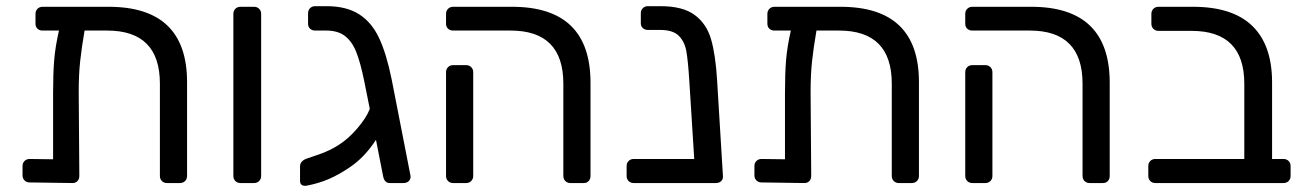

<svg xmlns="http://www.w3.org/2000/svg" viewBox="-20 -593 4230 622"><path d="M586 -327V-23Q586 -13 579.5 -6.5Q573 0 563 0H521Q511 0 504.5 -6.5Q498 -13 498 -23V-322Q498 -494 327 -494H254Q244 -436 239.5 -393Q235 -350 235 -295L237 -23Q237 -13 231 -6.5Q225 0 215 0L76 -2Q66 -2 59.5 -8.5Q53 -15 53 -25V-55Q53 -65 59.5 -71.5Q66 -78 76 -78L152 -77V-291Q152 -355 155.5 -398Q159 -441 171 -494H118Q108 -494 101.5 -500Q95 -506 95 -516V-548Q95 -558 101.5 -564.5Q108 -571 118 -571H332Q586 -571 586 -327Z M736 -23V-548Q736 -558 742.5 -564.5Q749 -571 759 -571H803Q813 -571 819.5 -564.5Q826 -558 826 -548V-23Q826 -13 819.5 -6.5Q813 0 803 0H759Q749 0 742.5 -6.5Q736 -13 736 -23Z M1287 0H1243Q1225 0 1221 -23L1198 -140Q1161 -83 1113 -51Q1076 -26 1044 -12.5Q1012 1 976 8L969 9Q952 9 952 -7V-54Q952 -71 973 -79Q976 -80 1012.5 -92.5Q1049 -105 1078 -124Q1108 -143 1137 -176.5Q1166 -210 1178 -240L1160 -330Q1148 -389 1134.5 -423.5Q1121 -458 1098 -476Q1075 -494 1037 -494H1001Q991 -494 984.5 -500Q978 -506 978 -516V-550Q978 -560 984.5 -566.5Q991 -573 1001 -573H1038Q1102 -573 1143 -547Q1184 -521 1208 -470Q1232 -419 1249 -335L1310 -23Q1311 -13 1304.5 -6.5Q1298 0 1287 0Z M1805 -23V-322Q1805 -494 1634 -494H1448Q1438 -494 1431.5 -500Q1425 -506 1425 -516V-548Q1425 -558 1431.5 -564.5Q1438 -571 1448 -571H1639Q1893 -571 1893 -325V-23Q1893 -13 1887 -6.5Q1881 0 1871 0H1828Q1818 0 1811.5 -6.5Q1805 -13 1805 -23ZM1425 -23V-359Q1425 -369 1431.5 -375.5Q1438 -382 1448 -382H1490Q1500 -382 1506.5 -375.5Q1513 -369 1513 -359V-23Q1513 -13 1506.5 -6.5Q1500 0 1490 0H1448Q1438 0 1431.5 -6.5Q1425 -13 1425 -23Z M2299 0H2033Q2023 0 2016.5 -6.5Q2010 -13 2010 -23V-55Q2010 -65 2016.5 -71.5Q2023 -78 2033 -78H2229L2213 -332Q2209 -396 2203.5 -427Q2198 -458 2179 -477Q2160 -496 2119 -496H2079Q2069 -496 2062.5 -502Q2056 -508 2056 -518V-550Q2056 -560 2062.5 -566.5Q2069 -573 2079 -573H2120Q2192 -573 2230.5 -544.5Q2269 -516 2283.5 -466Q2298 -416 2303 -335L2322 -23Q2323 -13 2316.5 -6.5Q2310 0 2299 0Z M2957 -327V-23Q2957 -13 2950.5 -6.5Q2944 0 2934 0H2892Q2882 0 2875.5 -6.5Q2869 -13 2869 -23V-322Q2869 -494 2698 -494H2625Q2615 -436 2610.5 -393Q2606 -350 2606 -295L2608 -23Q2608 -13 2602 -6.5Q2596 0 2586 0L2447 -2Q2437 -2 2430.5 -8.5Q2424 -15 2424 -25V-55Q2424 -65 2430.5 -71.5Q2437 -78 2447 -78L2523 -77V-291Q2523 -355 2526.5 -398Q2530 -441 2542 -494H2489Q2479 -494 2472.5 -500Q2466 -506 2466 -516V-548Q2466 -558 2472.5 -564.5Q2479 -571 2489 -571H2703Q2957 -571 2957 -327Z M3487 -23V-322Q3487 -494 3316 -494H3130Q3120 -494 3113.5 -500Q3107 -506 3107 -516V-548Q3107 -558 3113.5 -564.5Q3120 -571 3130 -571H3321Q3575 -571 3575 -325V-23Q3575 -13 3569 -6.5Q3563 0 3553 0H3510Q3500 0 3493.5 -6.5Q3487 -13 3487 -23ZM3107 -23V-359Q3107 -369 3113.5 -375.5Q3120 -382 3130 -382H3172Q3182 -382 3188.5 -375.5Q3195 -369 3195 -359V-23Q3195 -13 3188.5 -6.5Q3182 0 3172 0H3130Q3120 0 3113.5 -6.5Q3107 -13 3107 -23Z M3700 -23V-55Q3700 -65 3706.5 -71.5Q3713 -78 3723 -78H4011V-322Q4011 -493 3840 -493H3733Q3723 -493 3716.5 -499.5Q3710 -506 3710 -516V-548Q3710 -558 3716.5 -564.5Q3723 -571 3733 -571H3845Q3973 -571 4037 -509Q4101 -447 4101 -326V-78H4138Q4148 -78 4154.5 -71.5Q4161 -65 4161 -55V-23Q4161 -13 4154.5 -6.5Q4148 0 4138 0H3723Q3713 0 3706.5 -6.5Q3700 -13 3700 -23Z"/></svg>

Font: Hezaedrus
Style: Regular
Weight: 400
Designer: Hubert & Fischer
Foundry: Hubert & Fischer
Version: Version 1.10;September 3, 2019;FontCreator 11.5.0.2425 64-bi